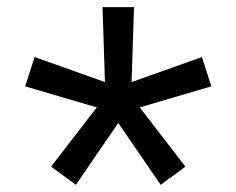

<svg xmlns="http://www.w3.org/2000/svg" viewBox="-20 -613 655 532"><path d="M264.1 -593.3H351.3L344.6 -385.6L539.5 -454.9L565.6 -373.8L367.2 -315.4L493.8 -151.3L425.1 -101L307.7 -272.3L190.3 -101L121.5 -151.3L248.2 -315.4L49.7 -373.8L75.9 -454.9L270.8 -385.6Z"/></svg>

Font: FiraCode Nerd Font
Style: Regular
Weight: 400
Designer: Carrois Corporate, Edenspiekermann AG, Nikita Prokopov
Foundry: Carrois Corporate, Edenspiekermann AG, Nikita Prokopov
Version: Version 6.002;Nerd Fonts 2.1.0